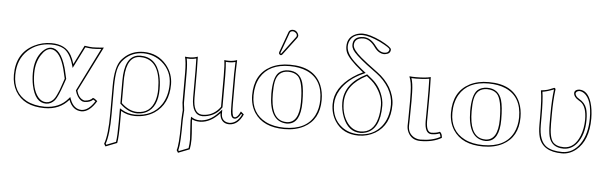

<svg xmlns="http://www.w3.org/2000/svg" viewBox="-55 -897 4208 1333"><g transform="rotate(5 2049.5 -230.0)"><path d="M276.9 -443.8Q376 -443.8 416.5 -372.1Q430.2 -347.7 440.9 -312L507.8 -445.8Q546.4 -439.9 564.9 -439.9Q594.2 -439.9 642.1 -444.8L484.9 -130.9Q497.6 -83 531.2 -69.3Q536.6 -67.4 540 -66.9Q578.6 -67.9 597.2 -90.3Q609.9 -87.4 628.9 -70.3Q581.1 9.3 524.9 9.8Q462.4 8.3 436 -63Q374 9.8 268.1 9.8Q122.6 9.8 64.5 -88.9Q36.1 -138.2 36.1 -202.1Q36.1 -353.5 156.7 -415Q213.4 -443.8 276.9 -443.8ZM390.1 -206.1 381.8 -241.2Q354.5 -370.1 299.8 -396.5Q288.1 -401.9 276.9 -401.9Q241.2 -401.9 210 -353Q176.3 -299.8 175.8 -226.1Q175.8 -115.7 218.3 -62Q242.7 -32.2 275.9 -32.2Q292 -32.2 304.9 -39.6Q317.9 -46.9 326.9 -56.9Q335.9 -66.9 345.9 -87.9Q356 -108.9 361.6 -123.5Q367.2 -138.2 377 -167.5ZM276.9 -434.1Q181.2 -434.1 115.7 -375.5Q46.4 -312 45.9 -202.1Q45.9 -80.6 140.1 -28.8Q193.4 -0.5 268.1 0Q370.1 -1 428.2 -69.3L439.5 -82.5L445.3 -66.4Q470.2 -1 524.9 0Q573.7 -1.5 616.2 -68.4Q607.4 -75.2 600.6 -78.6Q578.1 -57.1 540 -57.1Q514.6 -57.1 492.7 -89.8Q481.4 -107.4 475.6 -128.4L474.6 -131.8L625 -433.6Q585.4 -430.2 564.9 -430.2Q545.4 -430.7 513.7 -435.1L438.5 -285.2L431.6 -309.1Q407.2 -390.1 362.3 -415.5Q328.6 -434.1 276.9 -434.1ZM400.4 -205.6 386.2 -164.6Q356.4 -77.1 335.9 -51.8Q310.5 -22.5 275.9 -22Q199.2 -22 174.3 -141.1Q166 -182.1 166 -226.1Q166 -327.1 220.2 -383.3Q248.5 -411.6 276.9 -412.1Q343.3 -412.1 380.9 -286.1Q387.2 -265.1 391.6 -243.2Z M1043 -189Q1043 -383.3 919.9 -399.9Q909.2 -401.4 898.9 -400.9Q807.6 -400.9 800.3 -252Q799.8 -239.7 799.8 -228V-71.8Q854 -20.5 911.1 -20Q1002.9 -20 1031.7 -110.4Q1043 -145.5 1043 -189ZM792 207 712.9 237.8 702.1 220.2Q726.1 155.8 726.1 9.8V-184.1Q726.1 -319.3 768.6 -369.6Q774.4 -376 780.8 -382.8Q835.9 -438.5 918.9 -439Q1019 -439 1081.1 -364.3Q1128.4 -306.2 1128.9 -231Q1128.9 -92.3 1032.2 -27.8Q974.6 9.8 897 9.8Q843.8 9.3 799.8 -17.1V61Q799.8 167 792 207ZM1052.7 -189Q1052.7 -66.4 977.1 -25.4Q947.3 -10.3 911.1 -9.8Q849.6 -10.7 793 -64.9L790 -67.9V-228Q790 -391.6 879.9 -409.2Q889.6 -410.6 898.9 -411.1Q1009.8 -411.1 1041.5 -289.1Q1052.7 -245.1 1052.7 -189ZM783.2 199.7Q790 160.2 790 61V-34.7L805.2 -25.4Q848.1 0 897 0Q1020 0 1080.1 -88.9Q1118.7 -147.5 1119.1 -231Q1119.1 -323.2 1049.8 -381.8Q993.7 -428.2 918.9 -429.2Q839.8 -428.2 788.1 -376Q755.9 -343.8 745.6 -296.9Q736.3 -252.9 735.8 -184.1V9.8Q735.8 154.8 712.9 218.8L717.3 225.6Z M1568.4 -342.8V-130.9Q1568.4 -51.3 1582.5 -43.5Q1586.4 -42 1589.4 -42Q1608.4 -42 1627.4 -83.5Q1627.9 -85 1628.4 -85.9L1650.4 -66.9Q1615.7 9.3 1554.7 9.8Q1511.2 9.8 1494.6 -28.8Q1488.8 -43.9 1488.3 -62Q1426.3 5.9 1356.4 9.8Q1351.6 10.3 1346.7 9.8Q1317.4 9.3 1296.4 -2V-0.5Q1295.9 3.4 1295.4 4.9Q1295.4 12.2 1297.9 40.5Q1303.2 103 1303.7 136.2Q1303.7 175.8 1297.4 207L1218.3 237.8L1207.5 220.2Q1221.2 184.6 1221.7 40Q1221.7 25.4 1221.7 6.8Q1221.7 -7.3 1223.6 -30.3Q1225.6 -49.8 1225.6 -59.1Q1225.6 -64 1223.1 -78.6Q1219.7 -101.6 1219.2 -111.8V-321.8Q1218.8 -395.5 1208.5 -431.2Q1221.2 -429.2 1243.7 -429.2Q1272.9 -429.7 1297.4 -439Q1297.4 -438 1299.3 -342.8V-153.8Q1299.3 -47.4 1356 -40.5Q1360.8 -40 1365.7 -40Q1430.7 -40 1476.6 -90.8Q1483.4 -98.6 1488.3 -106V-321.8Q1488.3 -398.9 1482.4 -431.2Q1495.1 -429.2 1517.6 -429.2Q1546.9 -429.7 1571.3 -439Q1571.3 -438 1568.4 -342.8ZM1558.6 -342.8Q1558.6 -369.1 1561 -424.8Q1539.1 -418.9 1517.6 -418.9Q1506.3 -418.9 1494.1 -419.9Q1498 -386.7 1498.5 -321.8V-103L1496.6 -100.6Q1462.9 -49.8 1401.4 -34.7Q1382.8 -30.3 1365.7 -29.8Q1290 -31.2 1289.6 -153.8V-342.8Q1289.6 -369.1 1288.1 -425.3Q1266.1 -418.9 1243.7 -418.9Q1232.9 -418.9 1221.7 -419.9Q1229.5 -383.3 1229.5 -321.8V-111.8Q1229.5 -102.5 1232.9 -82.5Q1235.4 -65.4 1235.4 -59.1Q1235.4 -48.3 1233.4 -28.3Q1231.4 -5.9 1231.4 6.8Q1231.4 170.9 1221.2 210Q1219.7 214.8 1218.8 218.8L1222.7 225.6L1288.6 199.7Q1293.5 169.9 1293.5 136.2Q1293.5 127 1286.1 17.6Q1285.6 9.3 1285.6 4.9Q1285.6 0.5 1286.6 -2.9V-19.5L1301.8 -10.7Q1320.3 -0.5 1346.7 0Q1415.5 0 1473.1 -60.5Q1477.5 -64.9 1481 -68.8L1498.5 -87.9V-62Q1498.5 -12.2 1539.6 -2Q1546.9 0 1554.7 0Q1607.4 -1.5 1638.2 -64.5L1631.8 -69.8Q1611.8 -32.7 1589.4 -32.2Q1562.5 -32.2 1559.6 -81.1Q1558.6 -95.7 1558.6 -130.9Z M1933.1 -389.2Q1859.4 -389.2 1844.2 -310.1Q1838.4 -279.8 1838.4 -228Q1838.4 -65.4 1922.4 -43.5Q1937 -40 1952.1 -40Q2037.6 -42.5 2038.1 -187Q2038.1 -325.7 2001.5 -364.3Q1977.1 -388.7 1933.1 -389.2ZM1696.3 -205.1Q1696.3 -352.1 1807.1 -410.2Q1864.3 -439.5 1940.4 -439Q2108.9 -439 2161.1 -316.9Q2180.2 -271 2180.2 -213.9Q2180.2 -76.7 2074.7 -20.5Q2017.1 9.8 1938.5 9.8Q1792 9.8 1730 -84Q1696.8 -135.3 1696.3 -205.1ZM1938.5 -682.1Q1962.9 -682.1 1975.1 -659.2Q1979 -650.9 1979.5 -644Q1978.5 -634.8 1974.1 -628.9L1882.3 -506.8Q1876 -499.5 1871.1 -499Q1858.9 -502 1856.4 -513.2Q1856.9 -516.6 1858.4 -522L1910.2 -665Q1917.5 -681.2 1938.5 -682.1ZM1933.1 -398.9Q2011.2 -398.9 2034.7 -322.8Q2048.3 -276.4 2048.3 -187Q2048.3 -41 1963.9 -30.8Q1958 -30.3 1952.1 -29.8Q1829.1 -33.2 1828.1 -228Q1828.1 -339.8 1865.2 -375.5Q1890.6 -398.4 1933.1 -398.9ZM1706.1 -205.1Q1706.1 -80.1 1807.6 -27.8Q1862.8 0 1938.5 0Q2091.8 0 2146 -105Q2169.9 -152.3 2170.4 -213.9Q2170.4 -357.9 2058.1 -407.2Q2008.3 -428.7 1940.4 -429.2Q1795.4 -430.2 1736.8 -331.1Q1706.5 -278.3 1706.1 -205.1ZM1938.5 -671.9Q1924.8 -670.9 1919.4 -661.6L1867.7 -518.6Q1866.7 -515.6 1866.2 -512.7Q1868.2 -510.3 1870.6 -509.3Q1873 -511.7 1874.5 -513.2L1966.3 -635.3Q1969.2 -639.6 1969.2 -644Q1969.2 -660.6 1949.7 -669.4Q1943.8 -671.9 1938.5 -671.9Z M2478 -407.2Q2335 -335 2334 -210.9Q2334 -123 2378.9 -65.4Q2415 -20.5 2467.3 -20Q2556.2 -20 2583 -121.6Q2593.3 -160.6 2593.3 -211.9Q2593.3 -276.9 2546.9 -341.3Q2529.8 -364.7 2510.3 -380.9ZM2449.2 -430.2 2434.1 -441.9Q2345.7 -514.2 2327.1 -556.6Q2318.4 -577.6 2318.4 -600.1Q2318.4 -664.6 2376 -688.5Q2398.9 -697.8 2425.3 -698.2Q2473.1 -697.8 2551.3 -661.1Q2627 -622.6 2628.4 -605Q2628.4 -574.7 2591.8 -569.8Q2587.4 -569.3 2584 -568.8Q2543.9 -570.3 2514.2 -612.8Q2477.5 -664.1 2433.1 -665Q2370.1 -664.1 2369.1 -613.8Q2369.1 -582.5 2430.2 -530.8Q2449.2 -514.6 2477.1 -493.2L2548.3 -439.9Q2604.5 -398.9 2638.2 -342.8Q2671.9 -283.2 2672.4 -224.1Q2672.4 -82.5 2571.3 -21.5Q2519 9.3 2456.1 9.8Q2346.7 9.8 2292 -73.7Q2258.3 -126 2258.3 -192.9Q2258.3 -307.1 2381.3 -392.1Q2414.1 -414.6 2449.2 -430.2ZM2473.6 -416 2479.5 -418.9 2516.6 -388.7Q2576.2 -339.4 2597.2 -257.8Q2603 -232.9 2603 -211.9Q2603 -45.4 2504.4 -15.6Q2486.3 -10.3 2467.3 -9.8Q2383.3 -9.8 2344.2 -106.4Q2324.2 -156.7 2324.2 -210.9Q2325.2 -342.3 2473.6 -416ZM2468.3 -427.7 2453.1 -420.9Q2345.7 -373 2296.9 -291.5Q2268.6 -243.7 2268.1 -192.9Q2268.1 -92.3 2337.9 -38.1Q2387.2 -0.5 2456.1 0Q2555.7 0 2613.8 -70.8Q2661.6 -130.9 2662.1 -224.1Q2661.6 -281.7 2629.4 -337.9Q2595.7 -393.1 2542.5 -432.1L2471.2 -484.9Q2386.2 -550.8 2368.7 -581.1Q2359.4 -598.1 2359.4 -613.8Q2359.4 -664.6 2412.6 -673.3Q2422.9 -674.8 2433.1 -674.8Q2483.4 -673.3 2522.5 -618.7Q2550.3 -579.6 2584 -579.1Q2611.8 -579.1 2617.2 -598.6Q2617.7 -602.1 2618.2 -605Q2618.2 -615.7 2550.8 -649.9Q2548.3 -651.4 2546.9 -651.9Q2470.2 -687.5 2425.3 -688Q2359.4 -688 2336.4 -639.6Q2328.1 -621.6 2328.1 -600.1Q2328.1 -553.2 2383.3 -500Q2405.8 -478.5 2440.4 -449.7Z M2792 -261.2 2791 -321.8Q2789.1 -394.5 2772.9 -429.2L2774.9 -431.2Q2787.1 -429.2 2818.8 -429.2Q2885.3 -429.2 2918 -438Q2919.9 -438.5 2920.9 -439Q2920.9 -438 2922.9 -342.8V-272Q2922.9 -236.8 2922.4 -178.2Q2921.9 -143.1 2921.9 -130.9Q2922.9 -55.2 2959 -54.2Q2993.7 -54.7 3017.1 -65.9Q3033.7 -54.2 3034.2 -24.9Q2975.6 9.8 2887.2 9.8Q2825.2 9.8 2799.8 -43.9Q2790 -65.4 2790 -87.9Q2790 -98.1 2791 -135.3Q2792.5 -222.7 2792 -261.2ZM2802.2 -261.2Q2802.7 -222.2 2800.8 -134.8Q2799.8 -98.1 2799.8 -87.9Q2799.8 -38.1 2839.4 -13.2Q2860.8 -0.5 2887.2 0Q2969.2 -0.5 3023.9 -30.8Q3022 -45.9 3015.6 -54.2Q2992.7 -43.9 2959 -43.9Q2912.6 -45.4 2912.1 -130.9Q2912.1 -143.6 2912.6 -178.7Q2913.1 -237.8 2913.1 -272V-342.8Q2913.1 -369.6 2911.6 -426.3Q2869.6 -418.9 2818.8 -418.9Q2805.2 -418.9 2787.6 -419.9Q2799.8 -385.7 2801.3 -322.3Z M3318.8 -389.2Q3245.1 -389.2 3230 -310.1Q3224.1 -279.8 3224.1 -228Q3224.1 -65.4 3308.1 -43.5Q3322.8 -40 3337.9 -40Q3423.3 -42.5 3423.8 -187Q3423.8 -325.7 3387.2 -364.3Q3362.8 -388.7 3318.8 -389.2ZM3082 -205.1Q3082 -352.1 3192.9 -410.2Q3250 -439.5 3326.2 -439Q3494.6 -439 3546.9 -316.9Q3565.9 -271 3565.9 -213.9Q3565.9 -76.7 3460.4 -20.5Q3402.8 9.8 3324.2 9.8Q3177.7 9.8 3115.7 -84Q3082.5 -135.3 3082 -205.1ZM3318.8 -398.9Q3397 -398.9 3420.4 -322.8Q3434.1 -276.4 3434.1 -187Q3434.1 -41 3349.6 -30.8Q3343.8 -30.3 3337.9 -29.8Q3214.8 -33.2 3213.9 -228Q3213.9 -339.8 3251 -375.5Q3276.4 -398.4 3318.8 -398.9ZM3091.8 -205.1Q3091.8 -80.1 3193.4 -27.8Q3248.5 0 3324.2 0Q3477.5 0 3531.7 -105Q3555.7 -152.3 3556.2 -213.9Q3556.2 -357.9 3443.8 -407.2Q3394 -428.7 3326.2 -429.2Q3181.2 -430.2 3122.6 -331.1Q3092.3 -278.3 3091.8 -205.1Z M3780.8 -251V-189Q3780.8 -92.8 3806.6 -62Q3831.5 -34.2 3882.8 -34.2Q3957.5 -34.2 3993.7 -124.5Q4013.7 -175.8 4014.2 -236.8Q4014.2 -328.1 3972.2 -357.9Q3965.3 -362.8 3956.1 -368.2Q3922.9 -388.2 3921.9 -414.1Q3921.9 -434.6 3945.8 -440.4Q3951.7 -441.9 3956.1 -441.9Q4015.1 -441.9 4041 -359.9Q4055.7 -313 4056.2 -249Q4056.2 -95.7 3971.2 -25.9Q3926.8 9.8 3874 9.8Q3739.7 9.8 3710.9 -88.9Q3701.2 -123.5 3701.2 -172.9V-234.9Q3701.2 -356.9 3690.9 -411.1L3692.9 -414.1Q3704.1 -415 3714.1 -416.5Q3724.1 -418 3735.6 -421.4Q3747.1 -424.8 3750.5 -426.5Q3753.9 -428.2 3768.1 -433.6L3781.7 -439Q3790 -437 3791 -429.2Q3780.8 -351.6 3780.8 -251ZM3771 -251Q3771 -353 3780.8 -427.7Q3732.9 -408.7 3702.1 -404.8Q3710.9 -349.6 3710.9 -234.9V-172.9Q3710.9 -62.5 3765.1 -25.9Q3804.2 -0.5 3874 0Q3949.2 0 3998 -70.3Q4045.4 -139.2 4045.9 -249Q4045.9 -380.4 3991.2 -419.9Q3974.1 -431.6 3956.1 -432.1Q3936 -428.7 3932.1 -414.1Q3933.6 -392.1 3960.9 -377Q4000.5 -355 4013.7 -315.9Q4023.9 -284.2 4023.9 -236.8Q4023.9 -130.4 3973.1 -68.4Q3936 -24.4 3882.8 -23.9Q3797.4 -23.9 3778.8 -100.6Q3771 -132.3 3771 -189Z"/></g></svg>

Font: Linux Biolinum Outline O
Style: Bold
Weight: 700
Designer: Philipp H. Poll
Foundry: Philipp H. Poll
Version: Version 0.9.2